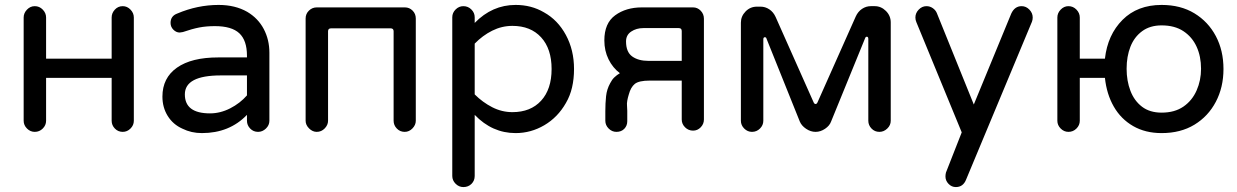

<svg xmlns="http://www.w3.org/2000/svg" viewBox="-20 -558 5020 779"><path d="M121 -23Q103 -23 89.5 -36.5Q76 -50 76 -68V-487Q76 -505 89.5 -519Q103 -533 121 -533Q140 -533 153.5 -519Q167 -505 167 -487V-320H433V-487Q433 -505 446 -519Q459 -533 478 -533Q496 -533 509.5 -519Q523 -505 523 -487V-68Q523 -50 509.5 -36.5Q496 -23 478 -23Q459 -23 446 -36.5Q433 -50 433 -68V-242H167V-68Q167 -50 153.5 -36.5Q140 -23 121 -23Z M799 -18Q756 -18 720 -36Q682 -53 660.5 -87.5Q639 -122 639 -166Q639 -242 698 -283.5Q757 -325 865 -325H982V-332Q982 -394 951 -423Q920 -452 852 -452Q817 -452 788.5 -446.5Q760 -441 722 -428L709 -426Q695 -426 683.5 -437.5Q672 -449 672 -465Q672 -493 699 -503Q781 -538 867 -538Q934 -538 983 -510Q1027 -484 1050 -440.5Q1073 -397 1073 -344V-68Q1073 -50 1059 -36.5Q1045 -23 1027 -23Q1008 -23 995 -36.5Q982 -50 982 -68V-92Q911 -18 799 -18ZM832 -98Q874 -98 914 -118.5Q954 -139 982 -171V-252H876Q730 -252 730 -175Q730 -98 832 -98Z M1265 -23Q1248 -23 1234 -37Q1220 -51 1220 -68V-483Q1220 -502 1233.5 -515Q1247 -528 1265 -528H1623Q1641 -528 1654 -515Q1667 -502 1667 -483V-68Q1667 -51 1653.5 -37Q1640 -23 1622 -23Q1603 -23 1590 -36.5Q1577 -50 1577 -68V-431Q1577 -443 1565 -443H1323Q1311 -443 1311 -431V-68Q1311 -51 1297.5 -37Q1284 -23 1265 -23Z M1860 201Q1842 201 1828.5 187.5Q1815 174 1815 156V-488Q1815 -506 1828.5 -519.5Q1842 -533 1860 -533Q1879 -533 1892.5 -519.5Q1906 -506 1906 -488V-465Q1977 -538 2072 -538Q2136 -538 2187 -508Q2243 -477 2276 -416Q2309 -355 2309 -278Q2309 -238 2301 -203.5Q2293 -169 2276 -140Q2243 -82 2188.5 -50Q2134 -18 2072 -18Q1977 -18 1906 -92V156Q1906 175 1893 188Q1880 201 1860 201ZM2059 -103Q2133 -103 2175.5 -149.5Q2218 -196 2218 -278Q2218 -360 2175.5 -406.5Q2133 -453 2059 -453Q2016 -453 1977 -433.5Q1938 -414 1906 -381V-175Q1938 -143 1977 -123Q2016 -103 2059 -103Z M2481 -23Q2463 -23 2449.5 -36.5Q2436 -50 2436 -68V-107Q2436 -139 2439 -167.5Q2442 -196 2456 -221Q2463 -235 2473 -244.5Q2483 -254 2495 -261Q2466 -283 2449 -317.5Q2432 -352 2432 -394Q2432 -464 2476 -496Q2520 -528 2584 -528H2792Q2810 -528 2823 -514.5Q2836 -501 2836 -482V-73Q2836 -55 2823 -41.5Q2810 -28 2792 -28Q2773 -28 2759.5 -41.5Q2746 -55 2746 -73V-231H2616Q2572 -231 2555.5 -217.5Q2539 -204 2531 -174Q2527 -161 2525 -149.5Q2523 -138 2524 -129Q2525 -119 2525 -108.5Q2525 -98 2525 -89V-66Q2525 -48 2513 -35.5Q2501 -23 2481 -23ZM2611 -311H2746V-432Q2746 -444 2734 -444H2590Q2562 -444 2541 -430Q2520 -416 2520 -390Q2520 -347 2545 -329Q2570 -311 2611 -311Z M3031 -23Q3013 -23 2999.5 -36.5Q2986 -50 2986 -68V-466Q2986 -492 3005 -511.5Q3024 -531 3051 -531H3066Q3085 -531 3101.5 -520Q3118 -509 3127 -489L3281 -143Q3284 -136 3289 -136Q3294 -136 3297 -143L3452 -491Q3461 -511 3477.5 -522Q3494 -533 3513 -533H3529Q3555 -533 3574.5 -513.5Q3594 -494 3594 -467V-68Q3594 -50 3580 -36.5Q3566 -23 3548 -23Q3529 -23 3516 -36.5Q3503 -50 3503 -68V-400Q3503 -409 3497 -409Q3492 -409 3490 -403L3352 -65Q3346 -48 3327.5 -35.5Q3309 -23 3289 -23Q3269 -23 3250.5 -35.5Q3232 -48 3225 -65L3090 -401Q3089 -407 3083 -407Q3077 -407 3077 -398V-68Q3077 -50 3063.5 -36.5Q3050 -23 3031 -23Z M3858 201Q3841 201 3828.5 188Q3816 175 3816 158Q3816 154 3816.5 150Q3817 146 3818 142L3882 -21L3698 -468Q3694 -477 3694 -487Q3694 -505 3707.5 -519Q3721 -533 3739 -533Q3753 -533 3764.5 -525Q3776 -517 3781 -505L3931 -134L4083 -503Q4097 -533 4125 -533Q4143 -533 4156.5 -519Q4170 -505 4170 -487Q4170 -478 4167 -470L3900 170Q3888 201 3858 201Z M4693 -18Q4627 -18 4577.5 -46.5Q4528 -75 4499 -125.5Q4470 -176 4463 -242H4361V-68Q4361 -50 4347.5 -36.5Q4334 -23 4315 -23Q4297 -23 4283.5 -36.5Q4270 -50 4270 -68V-487Q4270 -505 4283.5 -519Q4297 -533 4315 -533Q4334 -533 4347.5 -519Q4361 -505 4361 -487V-320H4463Q4474 -417 4534.5 -477.5Q4595 -538 4693 -538Q4770 -538 4826 -504Q4882 -470 4913 -411.5Q4944 -353 4944 -278Q4944 -204 4913 -145Q4882 -86 4826 -52Q4770 -18 4693 -18ZM4693 -101Q4746 -101 4781.5 -125.5Q4817 -150 4835 -191Q4853 -232 4853 -279Q4853 -329 4835 -368.5Q4817 -408 4781.5 -431.5Q4746 -455 4693 -455Q4646 -455 4614 -431.5Q4582 -408 4566.5 -368.5Q4551 -329 4551 -279Q4551 -230 4566.5 -189.5Q4582 -149 4613.5 -125Q4645 -101 4693 -101Z"/></svg>

Font: Huninn
Style: Regular
Weight: 400
Designer: justfont
Foundry: justfont
Version: Version 1.003